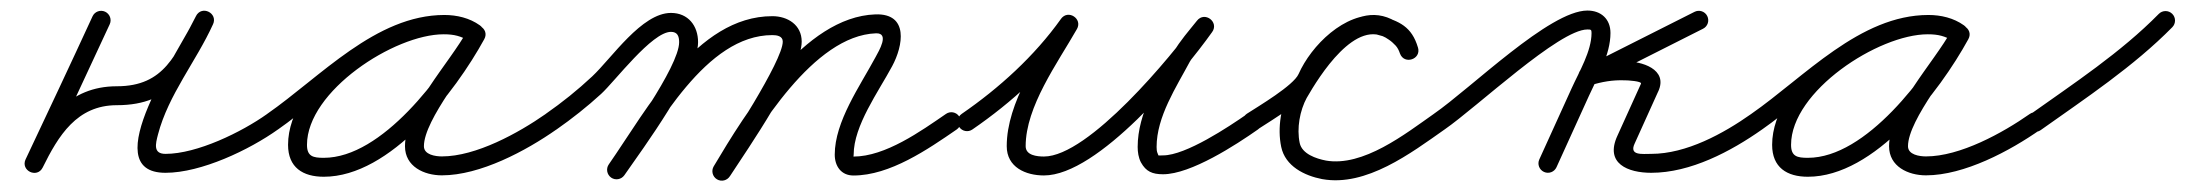

<svg xmlns="http://www.w3.org/2000/svg" viewBox="-20 -302 4042 355"><path d="M151.1 -271.8C151.1 -271.8 151.1 -271.8 151.1 -271.8C110.4 -183.4 68.9 -95.4 27.4 -7.5C22.4 3 27.8 12 35.6 15.8C43.4 19.5 53.8 18.1 58.9 7.8C87.9 -50.9 122 -107.5 196 -107.5C300.9 -107.5 329.1 -173.2 373.4 -256.2C378.8 -266.2 373.2 -275.2 365.2 -279.2C357.2 -283.1 346.7 -282 342.1 -271.7C315.5 -213.1 152.9 17.5 286 17.5C351.9 17.5 440.8 -24.7 494.2 -62.8C502 -68.4 503.9 -79.3 498.2 -87.2C492.6 -95 481.7 -96.9 473.8 -91.2C473.8 -91.2 473.8 -91.2 473.8 -91.2C426.6 -57.6 344.3 -17.5 286 -17.5C262.8 -17.5 267.6 -35.9 272.1 -53.3C291.3 -126.9 342.7 -188.5 373.9 -257.2C378.6 -267.5 373.4 -276.4 365.7 -280.2C358.1 -284 347.9 -282.7 342.6 -272.7C304.9 -202.1 284.8 -142.5 196 -142.5C107.1 -142.5 62.9 -79.2 27.5 -7.8C22.4 2.6 27.8 11.6 35.7 15.5C43.7 19.3 54.1 17.9 59 7.5C100.6 -80.6 142.1 -168.7 182.9 -257.2C186.9 -265.9 183.1 -276.3 174.3 -280.4C165.5 -284.4 155.1 -280.6 151.1 -271.8Z M494 -62.6C494 -62.6 494 -62.6 494 -62.6C584.8 -125.7 685.8 -239.3 801.6 -239.3C817.4 -239.3 833.8 -236.1 846.8 -226.8C855.9 -220.3 865.4 -224.9 870.3 -232.4C875.2 -240 875.4 -250.6 865.8 -256.1C844 -268.8 826.1 -273.6 800.3 -273.6C689 -273.6 512.6 -153.6 512.6 -34.2C512.6 7.6 539.9 24.8 578.7 24.8C702.3 24.8 821.9 -132 875.4 -229.6C881 -239.8 876.1 -249.1 868.4 -253.3C860.7 -257.6 850.3 -256.6 844.7 -246.4C810.8 -184.7 728.8 -100.3 728.8 -31.6C728.8 6 764.2 22.2 797 22.2C867.9 22.2 952.3 -22.9 1009 -62.7C1017 -68.2 1018.9 -79.1 1013.3 -87C1007.8 -95 996.9 -96.9 989 -91.3C989 -91.3 989 -91.3 989 -91.3C938.5 -56 860.2 -12.8 797 -12.8C785.2 -12.8 763.8 -15.8 763.8 -31.6C763.8 -81.1 847.7 -179.1 875.3 -229.6C881 -239.8 876.1 -249.1 868.4 -253.3C860.7 -257.5 850.2 -256.6 844.6 -246.4C798.4 -161.9 686.6 -10.2 578.7 -10.2C559.1 -10.2 547.6 -12.6 547.6 -34.2C547.6 -133.4 709 -238.6 800.3 -238.6C820.1 -238.6 831.9 -235.3 848.2 -225.9C857.8 -220.3 867.1 -224.4 871.7 -231.5C876.3 -238.6 876.2 -248.8 867.2 -255.2C848.2 -268.8 824.7 -274.3 801.6 -274.3C674.8 -274.3 572.2 -159.6 474 -91.4C466.1 -85.9 464.1 -75 469.6 -67C475.1 -59.1 486 -57.1 494 -62.6Z M984.6 -67C990.2 -59.1 1001.1 -57.1 1009 -62.6C1037.9 -82.8 1065.5 -104.6 1091.5 -128.4C1116.8 -151.5 1185.3 -243.1 1220.6 -243.1C1232.6 -243.1 1235.7 -235 1235.7 -224C1235.7 -178.5 1134.4 -39.3 1105.6 2C1100.1 9.9 1102.1 20.8 1110 26.4C1117.9 31.9 1128.8 29.9 1134.4 22C1134.4 22 1134.4 22 1134.4 22C1169.3 -28.2 1270.7 -165.5 1270.7 -224C1270.7 -254.3 1252.4 -278.1 1220.6 -278.1C1166.4 -278.1 1111.2 -194.7 1074.9 -160.7C1048 -135.5 1019.2 -112.4 989 -91.4C981.1 -85.8 979.1 -74.9 984.6 -67ZM1134.4 22C1134.4 22 1134.4 22 1134.4 22C1197.3 -68.3 1284.9 -237.1 1408.1 -237.1C1416.4 -237.1 1427.3 -235.4 1427.3 -225.1C1427.3 -189.2 1325.7 -34.5 1300.3 4.4C1295.1 12.5 1297.3 23.4 1305.4 28.7C1313.5 33.9 1324.4 31.7 1329.7 23.6C1362.9 -27.3 1462.3 -170.2 1462.3 -225.1C1462.3 -255.9 1436.4 -272.1 1408.1 -272.1C1267.3 -272.1 1176.7 -100 1105.6 2C1100.1 9.9 1102.1 20.8 1110 26.4C1117.9 31.9 1128.8 29.9 1134.4 22ZM1305.7 29.6C1314 34.5 1324.7 31.8 1329.7 23.5C1381.1 -62.7 1484.2 -236.3 1599.6 -240.4C1625.4 -241.3 1604.9 -207.7 1598.8 -196.3C1570.1 -142.9 1523.4 -77.3 1523.4 -16.1C1523.4 5.1 1535.2 22.5 1558 22.5C1625.5 22.5 1695.6 -25.9 1748.9 -62.6C1756.9 -68.1 1758.9 -79 1753.4 -86.9C1747.9 -94.9 1737 -96.9 1729.1 -91.4C1682.8 -59.6 1617 -12.5 1558 -12.5C1557.9 -12.5 1558.4 -13.8 1558.4 -16.1C1558.4 -69.7 1604.2 -132.3 1629.6 -179.7C1649.8 -217.2 1660.9 -277.6 1598.4 -275.4C1466.4 -270.7 1359 -94 1299.6 5.6C1294.7 13.9 1297.4 24.6 1305.7 29.6Z M1777.9 -62.6C1777.9 -62.6 1777.9 -62.6 1777.9 -62.6C1850.6 -112.5 1919 -174.8 1970.3 -246.9C1976.7 -255.9 1972.1 -265.4 1964.5 -270.2C1956.9 -275.1 1946.3 -275.3 1940.8 -265.7C1901.4 -196.5 1841.4 -112.9 1841.4 -31.7C1841.4 7.3 1876.5 22.4 1910.2 22.4C2010.2 22.4 2166.9 -166.3 2221.3 -242.9C2227.8 -252.1 2224.4 -261.8 2217.5 -267C2210.7 -272.1 2200.4 -272.8 2193.3 -263.9C2178.4 -245.2 2161.7 -226.5 2149.8 -205.7C2149.8 -205.7 2149.7 -205.6 2149.7 -205.5C2149.6 -205.4 2149.6 -205.2 2149.6 -205.2C2120.8 -151.4 2083.5 -93.1 2083.5 -30.3C2083.5 -20.6 2085 -10.7 2089.4 -2C2089.4 -2 2089.5 -1.9 2089.6 -1.8C2089.6 -1.6 2089.7 -1.5 2089.7 -1.5C2098.9 15.1 2110.6 20.2 2130.4 20.2C2181.9 20.2 2265.4 -34.2 2306 -62.7C2314 -68.2 2315.9 -79.1 2310.3 -87C2304.8 -95 2293.9 -96.9 2286 -91.3C2286 -91.3 2286 -91.3 2286 -91.3C2252.4 -67.9 2172.6 -14.7 2130.4 -14.7C2119 -14.7 2123.3 -13 2120.3 -18.5C2120.3 -18.5 2120.4 -18.4 2120.4 -18.2C2120.5 -18.1 2120.6 -18 2120.6 -18C2118.7 -21.6 2118.5 -26.3 2118.5 -30.3C2118.5 -86.2 2154.7 -140.6 2180.4 -188.8C2180.4 -188.8 2180.4 -188.6 2180.3 -188.5C2180.3 -188.4 2180.2 -188.3 2180.2 -188.3C2191.2 -207.5 2206.9 -224.8 2220.7 -242.1C2227.8 -251 2224.1 -260.9 2216.9 -266.2C2209.8 -271.6 2199.3 -272.4 2192.7 -263.1C2147 -198.9 1992.9 -12.6 1910.2 -12.6C1897.3 -12.6 1876.4 -14.7 1876.4 -31.7C1876.4 -105.1 1935.3 -185.3 1971.2 -248.3C1976.7 -258 1972.5 -267.2 1965.4 -271.7C1958.3 -276.3 1948.2 -276.2 1941.7 -267.1C1892.8 -198.4 1827.4 -139.1 1758.1 -91.4C1750.1 -85.9 1748.1 -75 1753.6 -67.1C1759.1 -59.1 1770 -57.1 1777.9 -62.6Z M2304.6 -62.3C2304.6 -62.3 2304.6 -62.3 2304.6 -62.3C2333.8 -81.4 2399 -119.3 2413 -150.9C2429.9 -189.1 2479 -243.2 2525.3 -238.6C2525.3 -238.6 2524.5 -238.7 2523.8 -238.9C2523 -239 2522.3 -239.2 2522.3 -239.1C2545.1 -232.8 2560.4 -230.7 2568.2 -204.1C2571.4 -193.2 2581.6 -190.6 2590.1 -193.4C2598.6 -196.2 2605.3 -204.3 2601.5 -215C2597.7 -225.2 2593.4 -233.5 2586 -241.7C2586 -241.7 2585.8 -241.9 2585.7 -242C2585.5 -242.2 2585.4 -242.4 2585.4 -242.4C2579.9 -247.9 2574.2 -253.2 2567.7 -257.6C2567.7 -257.6 2567.9 -257.5 2568 -257.4C2568.1 -257.3 2568.3 -257.2 2568.3 -257.2C2484.1 -318.4 2401.4 -200.3 2365.8 -138.8C2365.8 -138.8 2365.8 -138.6 2365.7 -138.5C2365.7 -138.4 2365.6 -138.3 2365.6 -138.3C2348.5 -106.9 2341.5 -65.6 2348.9 -30.4C2356.4 5.4 2391.9 22.8 2424.7 29.2C2424.7 29.2 2424.7 29.2 2424.8 29.2C2424.9 29.2 2424.9 29.2 2424.9 29.2C2506.1 43.7 2588.8 -18.9 2651.1 -62.7C2659 -68.2 2660.9 -79.2 2655.3 -87.1C2649.8 -95 2638.8 -96.9 2630.9 -91.3C2630.9 -91.3 2630.9 -91.3 2630.9 -91.3C2578.6 -54.6 2500.3 7.1 2431.1 -5.2C2431.1 -5.2 2431.1 -5.2 2431.2 -5.2C2431.3 -5.2 2431.3 -5.2 2431.3 -5.2C2413.7 -8.6 2387.4 -17.3 2383.1 -37.6C2377.4 -64.7 2383.2 -97.4 2396.4 -121.7C2396.4 -121.7 2396.3 -121.6 2396.3 -121.5C2396.2 -121.3 2396.2 -121.2 2396.2 -121.2C2418.5 -159.9 2487.8 -272.4 2547.7 -228.8C2547.7 -228.8 2547.9 -228.7 2548 -228.6C2548.1 -228.5 2548.3 -228.4 2548.3 -228.4C2552.9 -225.4 2556.8 -221.5 2560.6 -217.6C2560.6 -217.6 2560.5 -217.8 2560.3 -218C2560.1 -218.1 2560 -218.3 2560 -218.3C2564.4 -213.4 2566.4 -209 2568.5 -203C2572.4 -192.4 2582.3 -189.7 2590.4 -192.4C2598.6 -195 2605 -203.1 2601.8 -213.9C2590.3 -253.1 2566.9 -263 2531.7 -272.9C2531.7 -272.9 2530.9 -273 2530.2 -273.1C2529.5 -273.3 2528.8 -273.4 2528.7 -273.4C2466.3 -279.7 2404.4 -217.9 2381 -165.1C2371.6 -143.9 2307.2 -105.8 2285.4 -91.7C2277.3 -86.4 2275.1 -75.5 2280.3 -67.4C2285.6 -59.3 2296.5 -57.1 2304.6 -62.3Z M2651 -62.6C2651 -62.6 2651 -62.6 2651 -62.6C2711.4 -104.4 2862.8 -247.5 2915 -247.5C2921.5 -247.5 2922.7 -247.3 2922.7 -241C2922.7 -207.5 2899.9 -169.6 2886.1 -139.2C2866.1 -95.2 2846.1 -51.2 2826.1 -7.2C2822.1 1.6 2826 11.9 2834.8 15.9C2843.6 19.9 2853.9 16 2857.9 7.2C2857.9 7.2 2857.9 7.2 2857.9 7.2C2877.9 -36.8 2897.9 -80.8 2917.9 -124.8C2934.1 -160.3 2957.7 -201.4 2957.7 -241C2957.7 -266.7 2940.4 -282.5 2915 -282.5C2845.2 -282.5 2700.2 -139.2 2631 -91.4C2623.1 -85.9 2621.1 -75 2626.6 -67C2632.1 -59.1 2643 -57.1 2651 -62.6ZM3113.1 -280.1C3113.1 -280.1 3113.1 -280.1 3113.1 -280.1C3044.8 -245.7 2976.5 -211.2 2908.1 -176.8C2898.6 -172 2896.7 -162.3 2899.8 -154.6C2902.9 -146.9 2911 -141.3 2921.2 -144.4C2941.7 -150.8 2961.8 -154.3 2983.3 -153.5C2983.3 -153.5 2983.6 -153.5 2983.9 -153.5C2984.2 -153.5 2984.4 -153.5 2984.5 -153.5C2989.2 -153.6 3016.2 -151.8 3014.1 -147.4C3014.1 -147.4 3014.1 -147.4 3014.1 -147.3C3014.1 -147.3 3014.1 -147.2 3014.1 -147.2C2999.6 -115.2 2985.1 -83.2 2970.6 -51.2C2970.6 -51.2 2970.6 -51.3 2970.7 -51.3C2970.7 -51.4 2970.7 -51.4 2970.7 -51.4C2946.4 0.8 2990.6 17.5 3033 17.5C3105.7 17.5 3180.2 -21.9 3238.1 -62.7C3246 -68.3 3247.9 -79.2 3242.3 -87.1C3236.7 -95 3225.8 -96.9 3217.9 -91.3C3217.9 -91.3 3217.9 -91.3 3217.9 -91.3C3166.3 -54.9 3098.1 -17.5 3033 -17.5C3016.4 -17.5 2991.8 -13.9 3002.4 -36.6C3002.4 -36.6 3002.5 -36.7 3002.5 -36.7C3002.5 -36.7 3002.5 -36.8 3002.5 -36.8C3017 -68.8 3031.5 -100.8 3045.9 -132.8C3045.9 -132.8 3045.9 -132.7 3045.9 -132.7C3045.9 -132.6 3045.9 -132.6 3045.9 -132.6C3065.3 -174.4 3014.3 -189.3 2983.5 -188.5C2983.5 -188.5 2983.8 -188.5 2984.1 -188.5C2984.4 -188.5 2984.7 -188.5 2984.7 -188.5C2959.2 -189.5 2935.1 -185.4 2910.8 -177.9C2900.6 -174.7 2899.1 -164.2 2902.5 -155.7C2905.9 -147.2 2914.3 -140.7 2923.9 -145.5C2992.2 -180 3060.5 -214.4 3128.9 -248.9C3137.5 -253.2 3141 -263.7 3136.6 -272.4C3132.3 -281 3121.8 -284.5 3113.1 -280.1Z M3238 -62.6C3238 -62.6 3238 -62.6 3238 -62.6C3328.8 -125.7 3429.8 -239.3 3545.6 -239.3C3561.4 -239.3 3577.8 -236.1 3590.8 -226.8C3599.9 -220.3 3609.4 -224.9 3614.3 -232.4C3619.2 -240 3619.4 -250.6 3609.8 -256.1C3588 -268.8 3570.1 -273.6 3544.3 -273.6C3433 -273.6 3256.6 -153.6 3256.6 -34.2C3256.6 7.6 3283.9 24.8 3322.7 24.8C3446.3 24.8 3565.9 -132 3619.4 -229.6C3625 -239.8 3620.1 -249.1 3612.4 -253.3C3604.7 -257.6 3594.3 -256.6 3588.7 -246.4C3554.8 -184.7 3472.8 -100.3 3472.8 -31.6C3472.8 6 3508.2 22.2 3541 22.2C3611.9 22.2 3696.3 -22.9 3753 -62.7C3761 -68.2 3762.9 -79.1 3757.3 -87C3751.8 -95 3740.9 -96.9 3733 -91.3C3733 -91.3 3733 -91.3 3733 -91.3C3682.5 -56 3604.2 -12.8 3541 -12.8C3529.2 -12.8 3507.8 -15.8 3507.8 -31.6C3507.8 -81.1 3591.7 -179.1 3619.3 -229.6C3625 -239.8 3620.1 -249.1 3612.4 -253.3C3604.7 -257.5 3594.2 -256.6 3588.6 -246.4C3542.4 -161.9 3430.6 -10.2 3322.7 -10.2C3303.1 -10.2 3291.6 -12.6 3291.6 -34.2C3291.6 -133.4 3453 -238.6 3544.3 -238.6C3564.1 -238.6 3575.9 -235.3 3592.2 -225.9C3601.8 -220.3 3611.1 -224.4 3615.7 -231.5C3620.3 -238.6 3620.2 -248.8 3611.2 -255.2C3592.2 -268.8 3568.7 -274.3 3545.6 -274.3C3418.8 -274.3 3316.2 -159.6 3218 -91.4C3210.1 -85.9 3208.1 -75 3213.6 -67C3219.1 -59.1 3230 -57.1 3238 -62.6Z M3728.7 -65.5C3734.3 -57.6 3745.3 -55.8 3753.1 -61.4C3836.2 -120.4 3924.9 -179 3996.5 -251.7C4003.3 -258.6 4003.2 -269.7 3996.3 -276.5C3989.4 -283.3 3978.3 -283.2 3971.5 -276.3C3901.4 -205 3814.2 -147.7 3732.9 -89.9C3725 -84.3 3723.1 -73.4 3728.7 -65.5Z"/></svg>

Font: FRB American Cursive Guidelines
Style: Italic
Weight: 400
Italic angle: -25°
Version: Version 2.0;Modular Font Editor K font №1